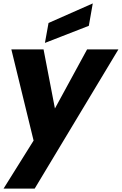

<svg xmlns="http://www.w3.org/2000/svg" viewBox="-20 -850 720 1135"><path d="M178.6 -19 1.1 264.8H185.1L679.9 -557.9H494.8L304.7 -208.7L237.5 -557.9H47.1ZM266.9 -714.2 245.6 -596.3 505.1 -697.4 528.4 -829.8Z"/></svg>

Font: Poppins Devanagari Thin
Style: Italic
Weight: 100
Italic angle: -10°
Designer: Ninad Kale (Devanagari), Jonny Pinhorn (Latin)
Foundry: Indian Type Foundry
Version: 4.005